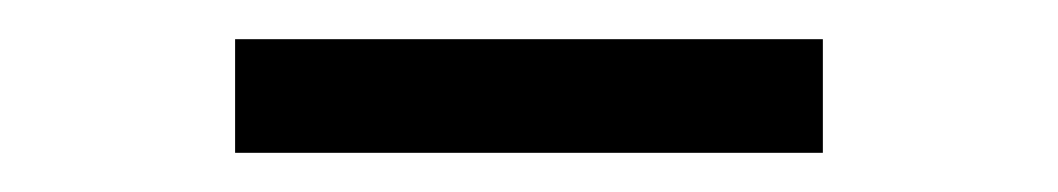

<svg xmlns="http://www.w3.org/2000/svg" viewBox="-20 -668 540 98"><path d="M100 -648H400V-590H100Z"/></svg>

Font: Antic Slab
Style: Regular
Weight: 400
Designer: Santiago Orozco
Foundry: Santiago Orozco
Version: Version 001.002